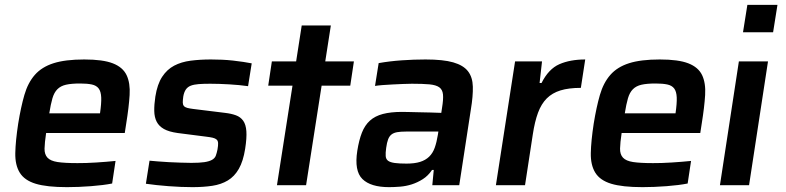

<svg xmlns="http://www.w3.org/2000/svg" viewBox="-20 -763 3238 791"><path d="M256 8Q173 8 127 -6Q81 -20 61.5 -51.5Q42 -83 43 -132.5Q44 -182 55 -254Q66 -322 80.5 -372Q95 -422 123.5 -454.5Q152 -487 200.5 -502.5Q249 -518 327 -518Q404 -518 445 -502Q486 -486 501.5 -453.5Q517 -421 514 -371.5Q511 -322 500 -254L494 -215H170Q164 -175 163.5 -151Q163 -127 175.5 -113.5Q188 -100 217 -95.5Q246 -91 299 -91Q315 -91 335 -91.5Q355 -92 376 -93.5Q397 -95 417.5 -96.5Q438 -98 456 -100L442 -7Q407 0 355 4Q303 8 256 8ZM392 -296Q398 -337 397 -361.5Q396 -386 386.5 -398.5Q377 -411 358 -415Q339 -419 310 -419Q274 -419 252 -414Q230 -409 216.5 -395.5Q203 -382 196 -358Q189 -334 183 -296Z M773 8Q751 8 725.5 7Q700 6 674.5 4Q649 2 625 -0.5Q601 -3 581 -6L596 -101Q610 -100 630.5 -98Q651 -96 675 -95Q699 -94 723 -93Q747 -92 768 -92Q802 -92 822 -95Q842 -98 853.5 -104.5Q865 -111 869 -121.5Q873 -132 876 -147Q879 -164 878.5 -173.5Q878 -183 872.5 -188Q867 -193 856.5 -195.5Q846 -198 829 -200L712 -215Q676 -220 655.5 -231.5Q635 -243 625.5 -261.5Q616 -280 615.5 -306Q615 -332 620 -365Q628 -416 648 -446.5Q668 -477 697.5 -492.5Q727 -508 765.5 -513Q804 -518 849 -518Q871 -518 894 -517Q917 -516 939.5 -513.5Q962 -511 982 -508Q1002 -505 1017 -502L1002 -408Q967 -413 924 -415.5Q881 -418 846 -418Q818 -418 798.5 -416.5Q779 -415 766 -410Q753 -405 745.5 -394Q738 -383 735 -365Q733 -350 733 -341Q733 -332 737.5 -326.5Q742 -321 751.5 -318.5Q761 -316 777 -314L907 -298Q933 -295 952 -288Q971 -281 982 -265.5Q993 -250 995 -222.5Q997 -195 990 -150Q982 -99 964 -67.5Q946 -36 918.5 -19.5Q891 -3 854.5 2.5Q818 8 773 8Z M1121 0 1185 -410H1085L1100 -510H1200L1223 -658H1343L1320 -510H1438L1423 -410H1305L1241 0Z M1583 8Q1507 8 1473 -25.5Q1439 -59 1452 -142Q1459 -186 1471 -216.5Q1483 -247 1504 -266Q1525 -285 1557.5 -293.5Q1590 -302 1636 -302Q1646 -302 1665 -301.5Q1684 -301 1706.5 -300.5Q1729 -300 1753.5 -299.5Q1778 -299 1798 -298L1801 -318Q1807 -354 1805 -374Q1803 -394 1789.5 -403.5Q1776 -413 1749 -415.5Q1722 -418 1677 -418Q1661 -418 1639.5 -417Q1618 -416 1596.5 -415Q1575 -414 1556 -412.5Q1537 -411 1525 -409L1540 -503Q1585 -511 1635 -514.5Q1685 -518 1733 -518Q1806 -518 1847.5 -506Q1889 -494 1908 -469.5Q1927 -445 1928 -406Q1929 -367 1920 -313L1872 0H1761L1767 -63H1760Q1744 -39 1722 -25Q1700 -11 1676.5 -3.5Q1653 4 1628.5 6Q1604 8 1583 8ZM1655 -89Q1688 -89 1710.5 -96Q1733 -103 1748 -117.5Q1763 -132 1771 -154.5Q1779 -177 1784 -208L1786 -221H1653Q1631 -221 1616.5 -218.5Q1602 -216 1593 -209Q1584 -202 1579 -189Q1574 -176 1571 -154Q1568 -133 1569 -120Q1570 -107 1579 -100.5Q1588 -94 1606.5 -91.5Q1625 -89 1655 -89Z M2023 0 2102 -510H2213L2203 -421H2211Q2240 -479 2284.5 -498.5Q2329 -518 2391 -518L2373 -401Q2323 -401 2289 -390.5Q2255 -380 2232.5 -357.5Q2210 -335 2196.5 -298.5Q2183 -262 2175 -209L2143 0Z M2627 8Q2544 8 2498 -6Q2452 -20 2432.5 -51.5Q2413 -83 2414 -132.5Q2415 -182 2426 -254Q2437 -322 2451.5 -372Q2466 -422 2494.5 -454.5Q2523 -487 2571.5 -502.5Q2620 -518 2698 -518Q2775 -518 2816 -502Q2857 -486 2872.5 -453.5Q2888 -421 2885 -371.5Q2882 -322 2871 -254L2865 -215H2541Q2535 -175 2534.5 -151Q2534 -127 2546.5 -113.5Q2559 -100 2588 -95.5Q2617 -91 2670 -91Q2686 -91 2706 -91.5Q2726 -92 2747 -93.5Q2768 -95 2788.5 -96.5Q2809 -98 2827 -100L2813 -7Q2778 0 2726 4Q2674 8 2627 8ZM2763 -296Q2769 -337 2768 -361.5Q2767 -386 2757.5 -398.5Q2748 -411 2729 -415Q2710 -419 2681 -419Q2645 -419 2623 -414Q2601 -409 2587.5 -395.5Q2574 -382 2567 -358Q2560 -334 2554 -296Z M3041 -630 3059 -743H3183L3165 -630ZM2946 0 3024 -510H3144L3066 0Z"/></svg>

Font: Azeri Sans SemiBold
Style: Italic
Weight: 600
Designer: Hector Gatti & Omnibus-Type (original fonts) / Cristiano Sobral (main changes and remastering)
Foundry: Omnibus-Type
Version: Version 0.07;August 21, 2020;FontCreator 13.0.0.2681 64-bit;